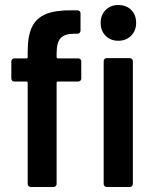

<svg xmlns="http://www.w3.org/2000/svg" viewBox="-20 -743 608 763"><path d="M303 -499V-431Q303 -426 299.5 -422.5Q296 -419 291 -419H210Q205 -419 205 -414V-12Q205 -7 201.5 -3.5Q198 0 193 0H102Q97 0 93.5 -3.5Q90 -7 90 -12V-414Q90 -419 85 -419H37Q32 -419 28.5 -422.5Q25 -426 25 -431V-499Q25 -504 28.5 -507.5Q32 -511 37 -511H85Q90 -511 90 -516V-538Q90 -601 107.5 -636.5Q125 -672 163.5 -687.5Q202 -703 267 -702H288Q293 -702 296.5 -698.5Q300 -695 300 -690V-621Q300 -616 296.5 -612.5Q293 -609 288 -609H272Q235 -608 220 -590.5Q205 -573 205 -531V-516Q205 -511 210 -511H291Q296 -511 299.5 -507.5Q303 -504 303 -499ZM380 -652Q380 -683 399.5 -703Q419 -723 450 -723Q482 -723 501.5 -703.5Q521 -684 521 -652Q521 -621 501 -601Q481 -581 450 -581Q419 -581 399.5 -601Q380 -621 380 -652ZM392 -12V-500Q392 -505 395.5 -508.5Q399 -512 404 -512H496Q501 -512 504.5 -508.5Q508 -505 508 -500V-12Q508 -7 504.5 -3.5Q501 0 496 0H404Q399 0 395.5 -3.5Q392 -7 392 -12Z"/></svg>

Font: Barlow Semi Condensed SemiBold
Style: Regular
Weight: 600
Width: 4
Designer: Jeremy Tribby
Foundry: Tribby Type
Version: Version 1.408